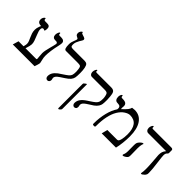

<svg xmlns="http://www.w3.org/2000/svg" viewBox="15 -1669 2707 2707"><g transform="rotate(45 1368.5 -315.5)"><path d="M502.9 -502.9Q502.9 -485.8 495.1 -448.2Q461.9 -304.2 461.9 -210.9Q461.9 -173.8 472.7 -134.3Q482.9 -94.7 482.9 -86.9Q482.9 -74.7 473.6 -44.2Q464.4 -13.7 459 0H24.9L50.8 -88.9H149.9L152.8 -100.1Q161.1 -129.4 161.1 -147Q161.1 -171.9 151.1 -195.8Q141.1 -219.7 129.2 -245.6Q117.2 -271.5 107.2 -301Q97.2 -330.6 97.2 -367.2Q97.2 -399.4 112.3 -438.5L123 -465.8Q51.8 -465.8 51.8 -527.8Q51.8 -543 57.4 -556.6Q63 -570.3 72.3 -579.6Q81.5 -588.9 87.9 -588.9Q90.8 -588.9 92.5 -586.2Q94.2 -583.5 94.2 -581.1V-573.2Q94.2 -553.2 123 -553.2H149.9Q177.2 -553.2 189 -548.1Q200.7 -543 206.8 -531.5Q212.9 -520 212.9 -500Q212.9 -481.9 209 -467.5Q205.1 -453.1 201.2 -453.1Q196.3 -453.1 191.9 -456.1Q186 -461.9 172.9 -461.9Q162.6 -461.9 154.8 -453.1Q147 -444.3 147 -422.9Q147 -392.6 171.4 -335.4Q192.4 -284.7 203.1 -252.7Q213.9 -220.7 213.9 -192.9Q213.9 -163.6 189.9 -88.9H400.9Q413.1 -88.9 413.1 -100.1Q413.1 -110.8 409.2 -145Q404.8 -178.7 404.8 -209Q404.8 -250.5 433.1 -355L442.9 -391.6Q453.1 -428.7 453.1 -438Q453.1 -464.8 421.9 -464.8H403.8Q378.9 -464.8 365 -479.7Q351.1 -494.6 351.1 -522Q351.1 -543.9 360.6 -566.4Q370.1 -588.9 379.9 -588.9Q382.8 -588.9 385 -585.9Q387.2 -583 387.2 -579.1V-567.9Q387.2 -553.2 409.2 -553.2H438Q469.7 -553.2 486.3 -540Q502.9 -526.9 502.9 -502.9Z M982.9 -388.2Q982.9 -324.7 977.3 -295.9Q971.7 -267.1 950.4 -240.7Q929.2 -214.4 880.9 -183.6Q808.1 -137.2 790 -121.1Q772 -105 765.4 -91.8Q758.8 -78.6 758.8 -65.9Q758.8 -59.1 762.5 -49.3Q766.1 -39.6 766.1 -32.2Q766.1 -10.7 754.9 1.7Q743.7 14.2 727.1 14.2Q709 14.2 698 1.2Q687 -11.7 687 -32.2Q687 -66.9 704.1 -97.7Q721.2 -128.4 762.7 -161.1Q780.8 -174.8 823.2 -201.7Q868.7 -231 891.6 -250.7Q914.6 -270.5 922.1 -292.5Q929.7 -314.5 929.7 -359.9Q929.7 -378.9 926 -405.5Q922.4 -432.1 917 -444.1Q911.6 -456.1 899.7 -460.4Q887.7 -464.8 849.1 -464.8H620.1Q598.6 -464.8 590.3 -489.3Q582 -513.7 582 -563Q582 -602.5 600.1 -644Q615.7 -680.7 615.7 -690.9Q615.7 -700.2 609.9 -705.3Q604 -710.4 592.8 -714.8Q572.8 -723.1 566.4 -734.9Q560.1 -746.6 560.1 -763.2Q560.1 -776.9 565.9 -789.6Q571.8 -802.2 581.3 -811.5Q590.8 -820.8 596.7 -820.8Q601.6 -820.8 602.3 -818.6Q603 -816.4 603 -811Q603 -805.2 606.9 -801.8Q610.8 -798.3 626 -793Q668 -781.2 677 -773.7Q686 -766.1 686 -753.9Q686 -744.1 676.5 -729.2Q667 -714.4 655.5 -694.6Q644 -674.8 634.5 -650.9Q625 -627 625 -599.1Q625 -571.3 634.5 -562.3Q644 -553.2 670.9 -553.2H902.8Q932.1 -553.2 949 -540Q965.8 -526.9 974.4 -484.4Q982.9 -441.9 982.9 -388.2Z M1518.6 -388.2Q1518.6 -329.1 1514.6 -303Q1510.7 -276.9 1495.6 -253.9Q1477.1 -224.6 1442.9 -200.2L1387.7 -164.6Q1339.4 -134.3 1324 -119.9Q1308.6 -105.5 1302.2 -93.3Q1295.9 -81.1 1295.9 -65.9Q1295.9 -59.1 1298.8 -49.3Q1301.8 -39.6 1301.8 -32.2Q1301.8 -7.3 1289.8 3.4Q1277.8 14.2 1262.7 14.2Q1245.6 14.2 1234.1 1Q1222.7 -12.2 1222.7 -32.2Q1222.7 -74.7 1248 -110.4Q1273.4 -146 1328.6 -182.1L1358.9 -201.7Q1406.7 -232.4 1429.2 -252.2Q1451.7 -272 1459.2 -293.7Q1466.8 -315.4 1466.8 -359.9Q1466.8 -380.4 1461.7 -405.3Q1456.5 -430.2 1450.2 -442.6Q1443.8 -455.1 1429.7 -460Q1415.5 -464.8 1385.7 -464.8H1138.7Q1117.7 -464.8 1104.7 -480.7Q1091.8 -496.6 1091.8 -520Q1091.8 -546.4 1102.3 -566.7Q1112.8 -586.9 1121.6 -586.9Q1127.9 -586.9 1127.9 -579.1L1126.5 -566.9Q1126.5 -553.2 1149.9 -553.2H1438.5Q1464.8 -553.2 1481.7 -542.2Q1498.5 -531.2 1504.6 -509.8Q1510.7 -488.3 1514.6 -453.1Q1518.6 -418 1518.6 -388.2ZM1161.6 145Q1161.6 156.2 1157.7 162.6Q1153.8 168.9 1145.5 175.8Q1132.8 189.9 1122.6 189.9Q1114.7 189.9 1114.7 175.8V-300.8Q1114.7 -310.1 1117.2 -314.2Q1119.6 -318.4 1136.2 -331.3Q1152.8 -344.2 1156.7 -344.2Q1161.6 -344.2 1161.6 -336.9Z M2109.9 -250Q2109.9 -185.1 2102.3 -117.7Q2094.7 -50.3 2082 0H1797.9L1820.8 -89.8H2005.9Q2022 -89.8 2029.5 -94Q2037.1 -98.1 2043.7 -110.4Q2050.3 -122.6 2055.2 -143.6Q2060.1 -164.6 2063 -193.1Q2065.9 -221.7 2065.9 -247.1Q2065.9 -464.8 1899.9 -464.8Q1863.8 -464.8 1817.9 -434.6Q1772 -404.3 1737.3 -346.2Q1702.6 -288.1 1685.3 -205.1Q1668 -122.1 1668 -20Q1668 -7.3 1665 -2.2Q1662.1 2.9 1652.8 2.9H1632.8Q1618.7 2.9 1618.7 -18.1Q1618.7 -131.8 1643.6 -231Q1668.5 -330.1 1712.9 -394Q1714.8 -398.9 1714.8 -411.1Q1714.8 -428.7 1709 -439Q1703.1 -449.2 1692.4 -453.9Q1681.6 -458.5 1650.9 -460Q1625 -460 1610.8 -478.8Q1596.7 -497.6 1596.7 -529.8Q1596.7 -552.2 1605.5 -570.1Q1614.3 -587.9 1625 -587.9Q1628.9 -587.9 1630.4 -585.2Q1631.8 -582.5 1631.8 -571.8Q1631.8 -553.2 1654.8 -553.2H1661.6Q1708 -553.2 1728 -538.1Q1748 -522.9 1748 -492.2L1745.6 -458Q1745.6 -444.3 1748 -433.1Q1799.3 -480.5 1819.8 -506.6Q1840.3 -532.7 1845.7 -558.1Q1883.3 -563 1895 -563Q1997.1 -563 2053.5 -481Q2109.9 -398.9 2109.9 -250Z M2664.6 -477.1Q2664.6 -461.4 2654.8 -455.1Q2631.8 -436.5 2631.8 -398.9Q2631.8 -371.1 2644.5 -274.9Q2662.6 -142.6 2662.6 -77.1Q2662.6 -56.2 2658.9 -45.7Q2655.3 -35.2 2648.2 -26.9Q2641.1 -18.6 2640.4 -17.8Q2639.6 -17.1 2639.2 -16.6Q2638.7 -16.1 2637.9 -15.6Q2637.2 -15.1 2611.8 5.9Q2601.6 12.2 2596.7 12.2Q2587.4 12.2 2587.4 0L2588.9 -8.3Q2594.7 -33.7 2594.7 -87.9Q2594.7 -147.9 2586.9 -240.7Q2578.6 -333 2578.6 -350.1Q2578.6 -384.8 2585.9 -409.9Q2593.3 -435.1 2617.7 -464.8H2262.7Q2239.3 -464.8 2225.3 -481.7Q2211.4 -498.5 2211.4 -524.9Q2211.4 -547.4 2222.2 -568.1Q2232.9 -588.9 2242.7 -588.9Q2249.5 -588.9 2249.5 -580.1V-568.8Q2249.5 -560.5 2253.9 -556.9Q2258.3 -553.2 2269.5 -553.2H2631.8Q2664.6 -553.2 2664.6 -527.8ZM2319.8 -308.1Q2319.8 -305.7 2312.5 -291Q2303.7 -258.8 2303.7 -211.9L2305.7 -71.8Q2305.7 -47.4 2301.3 -36.6Q2296.9 -25.9 2284.2 -14.9Q2271.5 -3.9 2255.4 4.2Q2239.3 12.2 2231.4 12.2Q2220.7 12.2 2220.7 1L2222.2 -5.9Q2237.8 -37.1 2237.8 -86.9L2236.8 -196.8Q2236.8 -230.5 2240.7 -244.9Q2244.6 -259.3 2257.3 -275.1Q2270 -291 2286.1 -303Q2302.2 -314.9 2310.5 -314.9Q2313.5 -314.9 2316.7 -313Q2319.8 -311 2319.8 -308.1Z"/></g></svg>

Font: Tinos
Style: Regular
Weight: 400
Designer: Steve Matteson
Foundry: Monotype Imaging Inc.
Version: Version 1.23